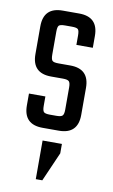

<svg xmlns="http://www.w3.org/2000/svg" viewBox="-81 -529 460 783"><g transform="rotate(10 148.5 -137.0)"><path d="M125 51H205V90L152 211H125ZM194 -89V-181Q194 -200 188 -206Q182 -212 163 -212H114Q35 -212 35 -291V-406Q35 -485 114 -485H182Q261 -485 261 -406V-357H193V-396Q193 -416 187.5 -421.5Q182 -427 162 -427H134Q114 -427 108.5 -421.5Q103 -416 103 -396V-301Q103 -282 108.5 -276Q114 -270 134 -270H183Q262 -270 262 -191V-79Q262 0 183 0H116Q37 0 37 -79V-128H105V-89Q105 -70 110.5 -64Q116 -58 136 -58H163Q182 -58 188 -64Q194 -70 194 -89Z"/></g></svg>

Font: Teko Light
Style: Regular
Weight: 300
Designer: Manushi Parikh, Jonny Pinhorn
Foundry: Indian Type Foundry
Version: Version 1.105;PS 1.0;hotconv 1.0.78;makeotf.lib2.5.61930; tt